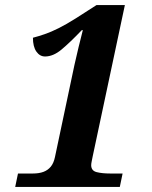

<svg xmlns="http://www.w3.org/2000/svg" viewBox="-20 -738 599 758"><path d="M40 0 51 -53H110Q134 -53 151.5 -59.5Q169 -66 180.5 -80Q192 -94 197 -118L274 -482Q282 -517 290 -551Q298 -585 307 -619H303Q256 -570 223 -542.5Q190 -515 158 -515Q137 -515 123.5 -534.5Q110 -554 110 -589Q133 -595 157.5 -603.5Q182 -612 212 -627Q242 -642 280 -666L361 -718H473L346 -121Q345 -115 342.5 -103.5Q340 -92 340 -86Q340 -64 361.5 -58.5Q383 -53 415 -53H464L453 0Z"/></svg>

Font: Noto Serif
Style: Italic
Weight: 400
Italic angle: -12°
Designer: Monotype Design Team
Foundry: Monotype Imaging Inc.
Version: Version 2.013